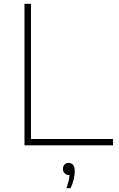

<svg xmlns="http://www.w3.org/2000/svg" viewBox="-20 -760 622 1004"><path d="M108 0V-740H142V-33H571V0ZM327 224Q335 203 338.8 186.2Q342.5 169.5 343.5 155H340Q326.5 155 317.8 146Q309 137 309 123Q309 109.5 317.2 100.8Q325.5 92 338 92Q371 92 371 135Q371 153 365.8 176.8Q360.5 200.5 349 224Z"/></svg>

Font: Encode Sans Expanded Expanded Thin
Style: Regular
Weight: 100
Width: 7
Designer: Multiple Designers
Foundry: Impallari Type
Version: Version 3.000; ttfautohint (v1.8.3) -l 8 -r 50 -G 200 -x 14 